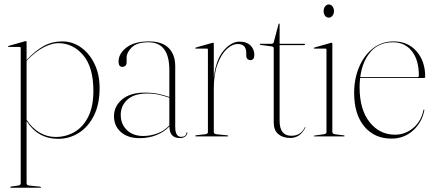

<svg xmlns="http://www.w3.org/2000/svg" viewBox="-20 -626 1993 881"><path d="M102 -433.5V-350.5Q141 -393 180 -414.5Q219 -436 266 -436Q312.5 -436 351.2 -408.8Q390 -381.5 413.5 -333.2Q437 -285 437 -222Q437 -147.5 410.8 -95.2Q384.5 -43 341.2 -16Q298 11 247.5 11Q153.5 11 102 -70.5V214.5Q102 224 114 225.5L164 230.5Q168 231 168 233.5Q168 235.5 165 235.5H29Q27 235.5 27 233.5Q27 230 34 229.5L63 225.5Q75 224 75 215.5V-406.5Q75 -410.5 71 -410.5H19Q17 -410.5 17 -412.5Q17 -414 20 -415.5L94 -436.5Q97 -437.5 99 -437.5Q102 -437.5 102 -433.5ZM247 -428Q218 -428 180.2 -408.8Q142.5 -389.5 102 -347V-76.5Q126 -39 160.8 -18.2Q195.5 2.5 235 2.5Q283.5 2.5 323 -21Q362.5 -44.5 385.5 -91.5Q408.5 -138.5 408.5 -209Q408.5 -317.5 361.8 -372.8Q315 -428 247 -428Z M503 -93Q503 -138 540 -169.5Q577 -201 644 -201Q681 -201 707.8 -195Q734.5 -189 757 -181V-305Q757 -432 661 -432Q608 -432 584.5 -408.5Q561 -385 561 -363V-341Q561 -329 555.2 -324Q549.5 -319 542 -319Q524 -319 524 -344Q524 -379.5 560.2 -407.8Q596.5 -436 663 -436Q724.5 -436 754.2 -405.5Q784 -375 784 -323V-45Q784 -19 791.5 -8.5Q799 2 810.5 2Q833.5 2 836 -17Q836 -19 838 -19Q839.5 -19 839.5 -17Q839.5 -8 830.5 -0.2Q821.5 7.5 805 7.5Q757.5 7.5 757.5 -46Q733 -20 697.2 -6Q661.5 8 621 8Q566.5 8 534.8 -20Q503 -48 503 -93ZM534 -99Q534 -56.5 562.2 -29.2Q590.5 -2 637 -2Q670.5 -2 702.2 -13.8Q734 -25.5 757 -50.5V-177.5Q735 -185.5 710 -191.2Q685 -197 656 -197Q595.5 -197 564.8 -169Q534 -141 534 -99Z M961 -426V-271Q971 -352.5 1006 -393.8Q1041 -435 1080 -435Q1111.5 -435 1129.2 -417.5Q1147 -400 1147 -375Q1147 -350 1129 -350Q1121.5 -350 1115.8 -355Q1110 -360 1110 -372V-383Q1110 -424 1071 -424Q1045.5 -424 1020.2 -400.5Q995 -377 978 -331.2Q961 -285.5 961 -219V-21Q961 -11.5 973 -10L1023 -5Q1027 -4.5 1027 -2Q1027 0 1024 0H879.5Q876 0 876 -2.5Q876 -5 881.5 -5.5L922 -10Q934 -11.5 934 -20V-399Q934 -403 930 -403H878Q876 -403 876 -405Q876 -406.5 879 -408L953 -429Q956 -430 958 -430Q961 -430 961 -426Z M1228 -413 1175 -420Q1172 -421 1172 -423Q1172 -425 1174 -425H1224Q1234.5 -425 1236 -432L1258 -515Q1259.5 -518 1261 -518Q1263 -518 1263 -516V-425H1376Q1380 -425 1380 -422Q1380 -419 1372 -419H1263V-71Q1263 -3 1317 -3Q1360.5 -3 1379 -42Q1380 -43.5 1381 -43Q1382 -42.5 1381 -40Q1357 7 1312 7Q1278 7 1257 -10.5Q1236 -28 1236 -64V-403Q1236 -411.5 1228 -413Z M1488.5 -545Q1478 -545 1471.5 -553.8Q1465 -562.5 1465 -575Q1465 -588 1472 -596.8Q1479 -605.5 1488.5 -605.5Q1499 -605.5 1505.8 -596.5Q1512.5 -587.5 1512.5 -575Q1512.5 -562.5 1505.5 -553.8Q1498.5 -545 1488.5 -545ZM1505 -426V-21Q1505 -11.5 1517 -10L1557 -5Q1561 -5 1561 -2Q1561 0 1558 0H1422Q1420 0 1420 -2Q1420 -3.5 1423 -4L1466 -10Q1478 -11.5 1478 -20V-399Q1478 -403 1474 -403H1422Q1420 -403 1420 -405Q1420 -406.5 1423 -408L1497 -429Q1500 -430 1502 -430Q1505 -430 1505 -426Z M1931 -274Q1931 -268 1924 -268H1632.5Q1630 -248 1630 -226Q1630 -123.5 1675.8 -65.8Q1721.5 -8 1792.5 -8Q1838.5 -8 1875.2 -38Q1912 -68 1923 -120.5Q1924 -123.5 1925 -123.5Q1927.5 -123.5 1927 -119.5Q1916 -63.5 1874.8 -26.8Q1833.5 10 1776.5 10Q1698 10 1651.5 -45.8Q1605 -101.5 1605 -200Q1605 -265 1627.8 -318.5Q1650.5 -372 1691.2 -404Q1732 -436 1786 -436Q1851.5 -436 1891.2 -390.8Q1931 -345.5 1931 -274ZM1783 -432Q1718 -432 1680 -387.5Q1642 -343 1633 -272H1895Q1902 -272 1902 -279Q1902 -350.5 1870 -391.2Q1838 -432 1783 -432Z"/></svg>

Font: Fraunces 144pt S000 Thin
Style: Regular
Weight: 100
Version: Version 1.000; ttfautohint (v1.8.3)